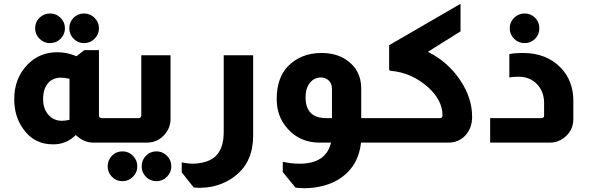

<svg xmlns="http://www.w3.org/2000/svg" viewBox="-20 -751 3099 1011"><path d="M243 -680Q276 -680 299 -657Q322 -634 322 -602Q322 -570 299 -547Q276 -524 243 -524Q211 -524 188 -547Q165 -570 165 -602Q165 -635 188 -657.5Q211 -680 243 -680ZM422 -680Q455 -680 478 -657Q501 -634 501 -602Q501 -570 478 -547Q455 -524 422 -524Q390 -524 367.5 -547Q345 -570 345 -602Q345 -635 367.5 -657.5Q390 -680 422 -680ZM501 -487V-143Q501 -137 505 -133Q509 -129 517 -129H551V0H472Q421 0 379 -40Q330 9 261 9H260H258Q158 9 101 -74Q55 -139 55 -229Q55 -339 125 -411Q188 -476 282 -476Q333 -476 383 -455L424 -487ZM346 -336Q322 -342 301 -342Q257 -342 232 -312Q207 -282 207 -229Q207 -179 234.5 -147Q262 -115 306 -115Q323 -115 346 -120Z M878 -460V-124Q878 -80 849 -45Q811 0 753 0H544V-129H709Q715 -129 719 -132Q724 -136 724 -143V-460ZM625 46Q657 46 680 69Q703 92 703 125Q703 157 680 180Q657 203 625 203Q592 203 569.5 180Q547 157 547 125Q547 92 569.5 69Q592 46 625 46ZM804 46Q836 46 859 69Q882 92 882 125Q882 157 859 180Q836 203 804 203Q771 203 748.5 180Q726 157 726 125Q726 92 748.5 69Q771 46 804 46Z M1313 -460V-38Q1313 98 1225 170Q1174 213 1104 230Q1069 238 1026 238L1000 236L937 157V104Q940 105 948 106Q974 111 994 111Q1077 109 1117 70Q1158 29 1158 -56V-460Z M1664 0Q1558 0 1493 -75Q1437 -139 1437 -228Q1437 -341 1496 -402Q1565 -472 1672 -472Q1749 -472 1802 -437Q1882 -384 1882 -285V-129H1914V0H1881Q1869 110 1793 172Q1747 211 1679 228Q1633 240 1582 240Q1560 240 1536 237L1469 155V101Q1515 111 1557 111Q1697 111 1723 0ZM1728 -284Q1728 -315 1705 -332Q1690 -343 1671 -343Q1634 -343 1611.5 -314.5Q1589 -286 1589 -239Q1589 -129 1698 -129H1728Z M2405 -731V-586L2233 -478Q2339 -426 2405 -326Q2466 -234 2466 -136Q2466 -77 2431 -38.5Q2396 0 2341 0H1907V-129H2296Q2310 -129 2310 -144Q2310 -222 2235 -291Q2147 -369 2038 -378Q2029 -379 2029 -388V-513Z M2742 -680Q2775 -680 2797.5 -657.5Q2820 -635 2820 -602Q2820 -569 2797.5 -546.5Q2775 -524 2742 -524Q2710 -524 2687 -547Q2664 -570 2664 -602Q2664 -634 2687 -657Q2710 -680 2742 -680ZM2662 -466Q2688 -472 2734 -472Q2857 -472 2932 -395Q2999 -326 2999 -220V-124Q2999 -69 2959 -33Q2923 0 2875 0H2561V-129H2831Q2845 -129 2845 -143V-208Q2845 -269 2807.5 -308Q2770 -347 2710 -347Q2679 -347 2662 -343Z"/></svg>

Font: Almarai ExtraBold
Style: Regular
Weight: 800
Designer: Boutros International 2019
Foundry: Created by Boutros International 2019
Version: Version 1.10